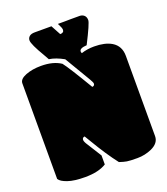

<svg xmlns="http://www.w3.org/2000/svg" viewBox="-149 -926 906 1039"><g transform="rotate(-20 304.0 -406.0)"><path d="M161.6 8.8Q240.2 8.8 284.7 -19.5V-71.3L233.9 -152.3Q219.7 -173.3 219.7 -184.1Q219.7 -197.3 233.9 -199.2Q245.1 -180.7 255.4 -163.6Q311 -69.3 360.8 -5.4Q385.3 2.9 402.6 5.9Q419.9 8.8 463.1 8.8Q506.3 8.8 545.9 -8.8Q592.8 -30.3 592.8 -70.3V-532.7Q592.8 -589.8 548.3 -616.7Q510.3 -639.2 448.2 -639.2Q408.2 -639.2 374 -627.9Q371.1 -633.8 371.1 -638.2Q371.1 -656.7 413.1 -659.2Q467.8 -766.1 467.8 -784.2Q467.8 -802.2 457.3 -811.8Q446.8 -821.3 431.2 -821.3H378.4Q366.2 -820.8 341.3 -820.8H306.2Q321.3 -793 321.3 -782.2Q321.3 -764.6 299.3 -764.6L269 -820.8H172.9Q151.9 -820.8 141.6 -811.8Q131.3 -802.7 131.3 -789.1Q131.3 -766.6 178.7 -687Q188 -670.4 194.8 -658.2Q232.9 -652.8 278.3 -627.4L366.7 -478.5Q378.9 -458 378.9 -450.9Q378.9 -443.8 374.5 -440.4Q370.1 -437 364.7 -437Q282.2 -576.2 255.9 -609.4Q212.4 -638.7 142.1 -638.7Q91.3 -638.7 53.5 -623.8Q15.6 -608.9 15.6 -584.5V-33.7Q25.9 -16.6 63 -3.9Q100.1 8.8 161.6 8.8Z"/></g></svg>

Font: Friends & Family
Style: Regular
Weight: 400
Designer: Sarang Kulkarni, Maithili Shingre, Noopur Datye
Foundry: Ek Type
Version: Version 1.000;hotconv 1.0.117;makeotfexe 2.5.65602